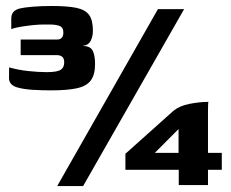

<svg xmlns="http://www.w3.org/2000/svg" viewBox="-20 -550 782 651"><path d="M153.4 -243.6Q123.8 -243.6 91.8 -245.4Q59.8 -247.2 36.1 -254.3Q23.8 -258.4 17 -266.2Q10.2 -274 10.6 -286.9L10.9 -321.5Q42.1 -312.7 75.9 -309.1Q109.8 -305.4 138.3 -305.4Q173.1 -305.4 185.4 -313.1Q197.7 -320.8 197.7 -338.1Q197.7 -353 190.2 -358.1Q182.7 -363.1 173.3 -363.1H50.1V-415.9H173.3Q184.1 -415.9 189.4 -421.9Q194.8 -427.9 194.8 -439.7Q194.8 -457 182.1 -462Q169.5 -466.9 147.8 -466.9Q142.5 -466.9 137.2 -466.9Q132 -466.9 126.6 -466.9Q113.1 -466.9 92.8 -464.9Q72.6 -462.9 52.4 -459.6Q32.1 -456.3 18.2 -451.5V-486Q18.2 -502 26 -510Q33.9 -518.1 47.8 -521.4Q60.8 -524.7 90.2 -527.2Q119.7 -529.7 155.2 -529.7Q208.3 -529.7 238.6 -523.5Q268.9 -517.2 282 -499.5Q295 -481.8 295 -445.9Q295 -426.4 287.5 -411.6Q280 -396.8 261.9 -394.8V-394.1Q286.1 -393.8 294.2 -378.3Q302.3 -362.7 302.3 -332.6Q302.3 -296.1 287.5 -276.8Q272.8 -257.6 240 -250.6Q207.2 -243.6 153.4 -243.6ZM604.3 -519.1 261.8 80.9H173.9L515.5 -519.1ZM586.1 77.6V25.7H405.2V-28.6L568.2 -174.4Q589 -191.4 623.3 -198Q657.6 -204.6 686.6 -204.6Q685.9 -202.9 685.5 -191.5Q685.2 -180 685.2 -171.5V-31.6H732V25.7H685.2V77.6ZM504.9 -31.6H585.4V-112.4Z"/></svg>

Font: Genos Thin
Style: Regular
Weight: 100
Designer: Robert E. Leuschke
Foundry: Robert E. Leuschke
Version: Version 1.010